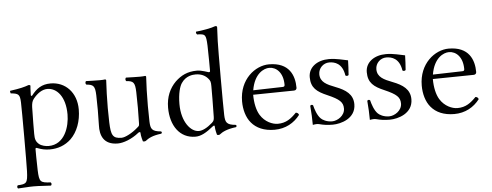

<svg xmlns="http://www.w3.org/2000/svg" viewBox="-57 -853 3213 1254"><g transform="rotate(-5 1549.5 -226.0)"><path d="M159 -351C156 -348 150 -347 150 -354C150 -388 153 -415 153 -415C153 -419 149 -421 141 -421C114 -411 84 -403 18 -394C16 -388 18 -384 20 -378C20 -378 20 -377 20 -377C71 -372 80 -366 82 -312C84 -262 84 88 82 138C79 217 72 222 14 225C8 231 8 240 14 246C54 245 77 241 117 241C161 241 189 245 230 246C236 240 236 231 230 225C162 221 155 217 152 138C150 88 150 2 150 2C150 -10 155 -9 165 -5C188 4 213 10 243 10C296 10 344 -7 383 -44C428 -88 454 -157 454 -234C454 -345 382 -419 285 -419C227 -419 192 -394 159 -351ZM167 -328C194 -362 226 -385 261 -385C322 -385 378 -326 378 -208C378 -130 344 -13 237 -13C220 -13 191 -18 174 -33C155 -50 150 -66 150 -100C150 -100 150 -226 152 -276C153 -296 156 -314 167 -328Z M689 10C726 10 781 -10 828 -48C833 -52 842 -54 842 -47C842 -25 853 10 853 10C860 13 864 12 871 10C892 -7 919 -22 977 -29C983 -35 983 -38 977 -44C916 -49 909 -67 907 -114C905 -164 905 -270 907 -320C908 -349 911 -408 911 -408C911 -411 909 -414 904 -414C899 -413 884 -412 870 -412C839 -412 814 -413 779 -414C773 -408 773 -397 779 -391C826 -388 836 -377 838 -314C840 -264 840 -158 838 -108C837 -90 836 -93 823 -81C788 -50 741 -25 717 -25C658 -25 648 -48 645 -133C643 -183 643 -270 645 -320C646 -349 649 -408 649 -408C649 -411 646 -414 641 -414C636 -413 622 -412 608 -412C577 -412 552 -413 517 -414C511 -408 511 -397 517 -391C563 -387 574 -378 576 -316C578 -266 578 -170 576 -120C573 -54 595 10 689 10Z M1317 -48C1322 -52 1329 -54 1329 -47C1329 -24 1339 10 1339 10C1346 13 1349 12 1355 11C1356 10 1356 10 1357 10C1378 -7 1409 -22 1467 -29C1473 -35 1473 -38 1467 -44C1406 -49 1399 -67 1397 -114C1395 -164 1395 -549 1397 -599C1400 -661 1401 -689 1401 -689C1401 -696 1398 -698 1389 -698C1365 -688 1299 -676 1261 -673C1259 -665 1261 -660 1267 -654C1270 -654 1273 -654 1276 -654C1318 -651 1325 -651 1328 -576C1330 -526 1330 -411 1330 -411C1330 -404 1328 -402 1321 -402C1317 -402 1276 -419 1245 -419C1182 -419 1140 -397 1102 -361C1061 -320 1036 -265 1036 -194C1036 -77 1095 10 1198 10C1235 10 1270 -10 1317 -48ZM1328 -108C1327 -90 1326 -83 1313 -71C1278 -40 1247 -25 1223 -25C1172 -25 1112 -92 1112 -211C1112 -280 1126 -327 1140 -347C1170 -392 1215 -395 1234 -395C1268 -395 1295 -383 1314 -361C1327 -346 1330 -339 1330 -309C1330 -309 1330 -158 1328 -108Z M1864 -89C1829 -53 1796 -27 1741 -27C1707 -27 1657 -47 1627 -96C1608 -127 1597 -175 1597 -230L1865 -234C1876 -234 1883 -241 1883 -251C1883 -331 1850 -419 1717 -419C1627 -419 1521 -338 1521 -193C1521 -140 1535 -87 1566 -51C1598 -13 1648 10 1717 10C1789 10 1846 -23 1884 -73C1881 -83 1875 -88 1864 -89ZM1600 -259C1618 -367 1681 -396 1717 -396C1763 -396 1807 -357 1807 -277C1807 -268 1803 -264 1793 -264Z M1962 -126C1966 -79 1968 -40 1968 0C1978 -2 1987 -3 1992 -3C1999 -3 2004 -3 2011 -1C2037 6 2063 10 2098 10C2151 10 2250 -17 2250 -111C2250 -176 2203 -208 2138 -233C2081 -255 2039 -274 2039 -326C2039 -365 2071 -397 2110 -397C2145 -397 2196 -384 2208 -303C2214 -298 2223 -298 2229 -304C2232 -338 2233 -369 2234 -400C2204 -405 2160 -419 2110 -419C2034 -419 1975 -378 1975 -312C1975 -242 2012 -214 2080 -185C2158 -151 2180 -130 2180 -89C2180 -42 2131 -12 2096 -12C2059 -12 2033 -28 2023 -38C2000 -60 1987 -103 1981 -127C1975 -133 1968 -132 1962 -126Z M2336 -126C2340 -79 2342 -40 2342 0C2352 -2 2361 -3 2366 -3C2373 -3 2378 -3 2385 -1C2411 6 2437 10 2472 10C2525 10 2624 -17 2624 -111C2624 -176 2577 -208 2512 -233C2455 -255 2413 -274 2413 -326C2413 -365 2445 -397 2484 -397C2519 -397 2570 -384 2582 -303C2588 -298 2597 -298 2603 -304C2606 -338 2607 -369 2608 -400C2578 -405 2534 -419 2484 -419C2408 -419 2349 -378 2349 -312C2349 -242 2386 -214 2454 -185C2532 -151 2554 -130 2554 -89C2554 -42 2505 -12 2470 -12C2433 -12 2407 -28 2397 -38C2374 -60 2361 -103 2355 -127C2349 -133 2342 -132 2336 -126Z M3042 -89C3007 -53 2974 -27 2919 -27C2885 -27 2835 -47 2805 -96C2786 -127 2775 -175 2775 -230L3043 -234C3054 -234 3061 -241 3061 -251C3061 -331 3028 -419 2895 -419C2805 -419 2699 -338 2699 -193C2699 -140 2713 -87 2744 -51C2776 -13 2826 10 2895 10C2967 10 3024 -23 3062 -73C3059 -83 3053 -88 3042 -89ZM2778 -259C2796 -367 2859 -396 2895 -396C2941 -396 2985 -357 2985 -277C2985 -268 2981 -264 2971 -264Z"/></g></svg>

Font: Libertinus Serif Display
Style: Regular
Weight: 400
Designer: Philipp H. Poll, Khaled Hosny
Foundry: Caleb Maclennan
Version: Version 7.050;RELEASE